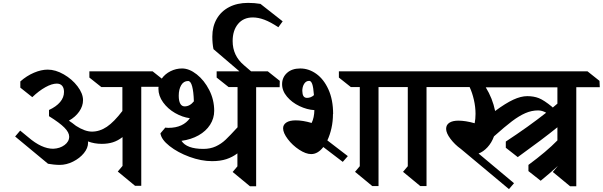

<svg xmlns="http://www.w3.org/2000/svg" viewBox="-20 -1281 4181 1332"><path d="M960 -679V8H917L797 -91L830 -130V-330Q798 -305 763.5 -294Q729 -283 686 -283Q635 -283 590 -300Q591 -297 591 -291Q591 -254 562 -218.5Q533 -183 487 -160Q441 -137 394 -137Q376 -137 351.5 -139.5Q327 -142 313 -145L85 -334L120 -375L176 -329Q269 -249 349 -249Q396 -251 428 -275Q460 -299 460 -333Q460 -362 427 -395.5Q394 -429 320 -475V-518Q370 -541 397 -573Q424 -605 424 -643Q424 -671 411 -686Q398 -701 374 -701Q340 -701 295 -676Q250 -651 204 -607L121 -673V-716Q165 -755 215.5 -776.5Q266 -798 311 -798Q365 -798 422.5 -765Q480 -732 518 -682Q556 -632 556 -586Q556 -545 529.5 -507Q503 -469 458 -444Q482 -428 507 -408Q569 -368 618 -368Q672 -368 721.5 -401.5Q771 -435 829 -511V-677H683L600 -743V-786H1039L1122 -720L1123 -679Z M1757 -676V11H1714L1594 -88L1627 -127V-217Q1593 -191 1550.5 -177Q1508 -163 1451 -163Q1376 -163 1294.5 -193Q1213 -223 1156 -268Q1099 -313 1093 -356L1127 -396Q1137 -394 1148 -394Q1200 -394 1237.5 -411.5Q1275 -429 1297 -461Q1245 -468 1194.5 -497Q1144 -526 1111.5 -571Q1079 -616 1079 -666Q1079 -703 1102 -735.5Q1125 -768 1163 -787Q1201 -806 1243 -806Q1293 -806 1345 -765Q1397 -724 1431.5 -656.5Q1466 -589 1466 -512Q1466 -460 1437.5 -415.5Q1409 -371 1357.5 -342Q1306 -313 1239 -304Q1275 -248 1391 -248Q1439 -248 1477 -265.5Q1515 -283 1545.5 -312Q1576 -341 1628 -398V-677H1566L1483 -743V-786H1838L1921 -720L1920 -676ZM1261 -543Q1297 -543 1325 -578Q1323 -645 1313 -682Q1303 -719 1285 -719Q1254 -719 1237 -690Q1220 -661 1220 -617Q1220 -581 1230.5 -562Q1241 -543 1261 -543Z M1787 -1254 1941 -1133 1911 -1092Q1857 -1128 1814.5 -1144Q1772 -1160 1734 -1160Q1669 -1160 1631.5 -1115Q1594 -1070 1594 -996Q1594 -895 1672 -829L1757 -756L1723 -716L1461 -940Q1453 -979 1453 -1027Q1453 -1097 1483.5 -1150Q1514 -1203 1570 -1232Q1626 -1261 1701 -1261Q1746 -1261 1787 -1254Z M2251 -307 2393 -198 2358 -158 2223 -261Q2185 -212 2139 -212Q2102 -212 2055.5 -242.5Q2009 -273 1976.5 -316Q1944 -359 1944 -391Q1944 -416 1966.5 -431Q1989 -446 2032 -446Q2081 -446 2142 -428Q2160 -465 2161 -517Q2110 -520 2057.5 -545Q2005 -570 1971 -610.5Q1937 -651 1937 -697Q1937 -744 1971 -775Q2005 -806 2063 -806Q2122 -806 2174 -769Q2226 -732 2258.5 -660.5Q2291 -589 2291 -490H2290Q2290 -439 2279.5 -392Q2269 -345 2251 -307ZM2606 -677V10H2563L2443 -89L2476 -128V-677H2414L2331 -743V-786H2686L2769 -720V-677ZM2110 -602Q2137 -602 2158 -621Q2154 -676 2146 -698Q2138 -720 2125 -720Q2103 -720 2090 -699.5Q2077 -679 2077 -647H2078Q2078 -602 2110 -602Z M2939 -677V10H2896L2776 -89L2809 -128V-677H2747L2664 -743V-786H3019L3102 -720V-677Z M3978 -676V11H3935L3815 -88L3848 -127V-128Q3804 -87 3731 -27L3646 -94V-137Q3772 -230 3847 -307V-398Q3747 -317 3572 -191L3489 -256V-299Q3646 -402 3769 -499Q3741 -515 3713 -515Q3668 -515 3624.5 -496Q3581 -477 3532 -440Q3483 -403 3407 -335Q3391 -291 3362 -259.5Q3333 -228 3300 -216L3546 -10L3511 31L3177 -248Q3135 -278 3105 -318Q3075 -358 3075 -387Q3075 -415 3097.5 -429.5Q3120 -444 3160 -444Q3209 -444 3273 -426Q3279 -456 3279 -491Q3279 -539 3267.5 -589Q3256 -639 3238 -677H2986L2897 -743V-786H4056L4139 -720L4141 -676ZM3847 -562V-675H3350Q3397 -599 3415 -511Q3488 -565 3541 -589.5Q3594 -614 3638 -614Q3683 -614 3718.5 -600Q3754 -586 3810 -540L3815 -535Z"/></svg>

Font: Inknut Antiqua Medium
Style: Regular
Weight: 500
Designer: Claus Eggers Sørensen
Foundry: Claus Eggers Sørensen
Version: Version 1.003; ttfautohint (v1.8.2) -l 8 -r 50 -G 200 -x 14 